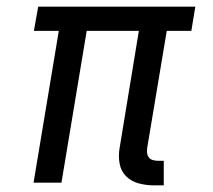

<svg xmlns="http://www.w3.org/2000/svg" viewBox="-20 -550 640 578"><path d="M443 8Q420 8 397.5 2Q375 -4 359.5 -19.5Q344 -35 340 -58Q336 -81 340 -104L398 -457H241L165 0H81L157 -457H82L95 -530H568L556 -457H482L423 -104Q422 -96 423 -88.5Q424 -81 428.5 -75.5Q433 -70 440.5 -68Q448 -66 455 -66H473V8Z"/></svg>

Font: Iosevka Curly Extended Oblique
Style: Regular
Weight: 400
Width: 7
Italic angle: -9°
Monospace: yes
Designer: Belleve Invis
Foundry: Belleve Invis
Version: Version 11.1.0; ttfautohint (v1.8.3)